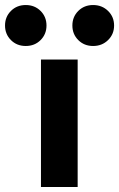

<svg xmlns="http://www.w3.org/2000/svg" viewBox="-98 -744 474 764"><path d="M4.5 -724Q40 -724 63.5 -700.5Q87 -677 87 -642.5Q87 -608 63.5 -584.5Q40 -561 4.5 -561Q-31 -561 -54.5 -584.5Q-78 -608 -78 -642.5Q-78 -677 -54.5 -700.5Q-31 -724 4.5 -724ZM272.5 -724Q308 -724 332 -700.5Q356 -677 356 -642.5Q356 -608 332 -584.5Q308 -561 272.5 -561Q237 -561 213.5 -584.5Q190 -608 190 -642.5Q190 -677 213.5 -700.5Q237 -724 272.5 -724ZM211 0H65V-507H211Z"/></svg>

Font: Hind Colombo
Style: Bold
Weight: 700
Designer: Jyotish Sonowal, Aditi Pimprikar
Foundry: Indian Type Foundry
Version: Version 1.000;PS 1.0;hotconv 1.0.86;makeotf.lib2.5.63406; tt